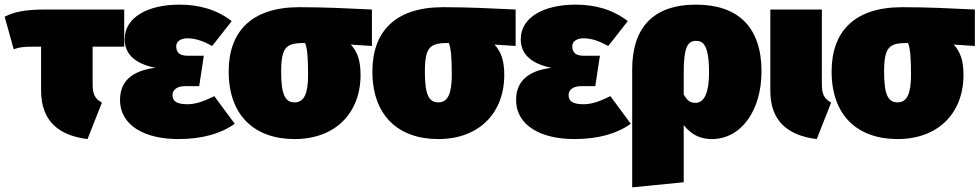

<svg xmlns="http://www.w3.org/2000/svg" viewBox="-31 -577 4219 827"><path d="M504 -376V-536H163C71 -536 27 -524 -11 -505L28 -365C55 -374 69 -376 117 -376H146V-187C146 -54 224 7 346 22L408 -135C377 -152 368 -172 368 -216V-376Z M742 -557C603 -557 506 -501 506 -408C506 -349 544 -304 638 -285C533 -272 486 -223 486 -147C486 -34 596 22 737 22C841 22 922 -2 980 -44L892 -163C840 -137 808 -128 776 -128C729 -128 712 -142 712 -168C712 -187 728 -206 766 -206H827L847 -337H775C740 -337 728 -354 728 -378C728 -400 750 -412 775 -412C812 -412 844 -400 883 -379L967 -486C901 -537 825 -557 742 -557Z M1571 -536C1467 -541 1368 -546 1258 -546C1051 -546 954 -440 954 -269C954 -79 1066 22 1238 22C1413 22 1522 -90 1522 -254C1522 -316 1509 -353 1480 -385L1571 -379ZM1238 -136C1197 -136 1180 -170 1180 -268C1180 -381 1206 -391 1283 -392C1292 -371 1296 -334 1296 -254C1296 -174 1279 -136 1238 -136Z M2190 -536C2086 -541 1987 -546 1877 -546C1670 -546 1573 -440 1573 -269C1573 -79 1685 22 1857 22C2032 22 2141 -90 2141 -254C2141 -316 2128 -353 2099 -385L2190 -379ZM1857 -136C1816 -136 1799 -170 1799 -268C1799 -381 1825 -391 1902 -392C1911 -371 1915 -334 1915 -254C1915 -174 1898 -136 1857 -136Z M2448 -557C2309 -557 2212 -501 2212 -408C2212 -349 2250 -304 2344 -285C2239 -272 2192 -223 2192 -147C2192 -34 2302 22 2443 22C2547 22 2628 -2 2686 -44L2598 -163C2546 -137 2514 -128 2482 -128C2435 -128 2418 -142 2418 -168C2418 -187 2434 -206 2472 -206H2533L2553 -337H2481C2446 -337 2434 -354 2434 -378C2434 -400 2456 -412 2481 -412C2518 -412 2550 -400 2589 -379L2673 -486C2607 -537 2531 -557 2448 -557Z M2967 -557C2778 -557 2692 -453 2692 -278V230L2914 208V-38C2950 7 2990 22 3035 22C3161 22 3249 -100 3249 -270C3249 -462 3146 -557 2967 -557ZM2965 -134C2943 -134 2930 -142 2914 -170V-265C2914 -369 2929 -401 2967 -401C2995 -401 3023 -388 3023 -266C3023 -164 2996 -134 2965 -134Z M3509 -536H3287V-186C3287 -53 3365 7 3487 22L3549 -135C3518 -152 3509 -172 3509 -216Z M4168 -536C4064 -541 3965 -546 3855 -546C3648 -546 3551 -440 3551 -269C3551 -79 3663 22 3835 22C4010 22 4119 -90 4119 -254C4119 -316 4106 -353 4077 -385L4168 -379ZM3835 -136C3794 -136 3777 -170 3777 -268C3777 -381 3803 -391 3880 -392C3889 -371 3893 -334 3893 -254C3893 -174 3876 -136 3835 -136Z"/></svg>

Font: Fira Sans Ultra
Style: Regular
Weight: 950
Designer: Carrois Corporate & Edenspiekermann AG
Foundry: Carrois Corporate GbR & Edenspiekermann AG
Version: Version 4.203;PS 004.203;hotconv 1.0.88;makeotf.lib2.5.64775